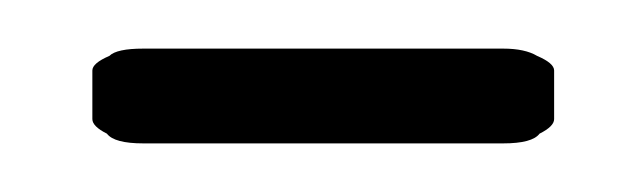

<svg xmlns="http://www.w3.org/2000/svg" viewBox="-20 9 265 79"><path d="M39 68Q27 68 24 64Q18 61 18 58V38Q18 35 25 32Q28 29 39 29H187Q196 29 201 32Q208 35 208 38V58Q208 61 202 64Q199 68 187 68Z"/></svg>

Font: Chathura
Style: ExtraBold
Weight: 800
Designer: Appaji Ambarisha Darbha
Foundry: Aditya Fonts
Version: Version 1.001 2016